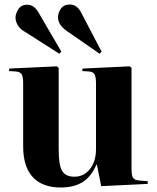

<svg xmlns="http://www.w3.org/2000/svg" viewBox="-20 -820 699 854"><path d="M250 14Q169 14 126 -32Q83 -78 83 -170V-449Q83 -479 76.5 -489.5Q70 -500 51 -502L20 -504L21 -515L233 -525L241 -518V-157Q241 -85 256.5 -59.5Q272 -34 311 -34Q353 -34 380 -68Q407 -102 407 -157V-448Q407 -475 401.5 -487.5Q396 -500 377 -502L346 -504L347 -515L557 -525L565 -518V-68Q565 -42 571 -30.5Q577 -19 599 -17L637 -14V-2L430 8L411 -88H409Q385 -33 346.5 -9.5Q308 14 250 14ZM423 -581 276 -683Q255 -698 246.5 -713Q238 -728 238 -743Q238 -762 250.5 -781Q263 -800 291 -800Q305 -800 317.5 -792Q330 -784 340 -766L432 -590ZM244 -581 87 -681Q69 -691 59 -708Q49 -725 49 -742Q49 -759 61.5 -779Q74 -799 102 -799Q131 -799 151 -765L253 -590Z"/></svg>

Font: Literata 72pt
Style: Bold
Weight: 700
Designer: Latin by Veronika Burian and Jose Scaglione. Greek by Irene Vlachou. Cyrillic by Vera Evstafieva.
Foundry: TypeTogether
Version: Version 3.002